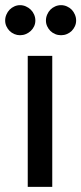

<svg xmlns="http://www.w3.org/2000/svg" viewBox="-34 -724 315 744"><path d="M0 0ZM168.5 -507.5V0H73.5V-507.5ZM103 -644.5Q103 -632.5 98.2 -622.2Q93.5 -612 85.2 -604.2Q77 -596.5 66.2 -592Q55.5 -587.5 43.5 -587.5Q32 -587.5 21.5 -592Q11 -596.5 3.2 -604.2Q-4.5 -612 -9.2 -622.2Q-14 -632.5 -14 -644.5Q-14 -656.5 -9.2 -667.5Q-4.5 -678.5 3.2 -686.5Q11 -694.5 21.5 -699.2Q32 -704 43.5 -704Q55.5 -704 66.2 -699.2Q77 -694.5 85.2 -686.5Q93.5 -678.5 98.2 -667.5Q103 -656.5 103 -644.5ZM261 -644.5Q261 -632.5 256.2 -622.2Q251.5 -612 243.8 -604.2Q236 -596.5 225.2 -592Q214.5 -587.5 202.5 -587.5Q190.5 -587.5 179.8 -592Q169 -596.5 161.2 -604.2Q153.5 -612 148.8 -622.2Q144 -632.5 144 -644.5Q144 -656.5 148.8 -667.5Q153.5 -678.5 161.2 -686.5Q169 -694.5 179.8 -699.2Q190.5 -704 202.5 -704Q214.5 -704 225.2 -699.2Q236 -694.5 243.8 -686.5Q251.5 -678.5 256.2 -667.5Q261 -656.5 261 -644.5Z"/></svg>

Font: Lato Medium
Style: Regular
Weight: 500
Designer: Lukasz Dziedzic
Foundry: tyPoland Lukasz Dziedzic
Version: Version 2.006; 2014-01-15